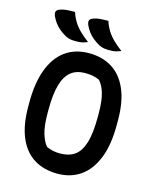

<svg xmlns="http://www.w3.org/2000/svg" viewBox="-137 -1027 924 1140"><g transform="rotate(15 325.0 -457.5)"><path d="M325 -720Q408 -720 468 -682Q528 -644 560.5 -568Q593 -492 593 -378V-350Q593 -227 560 -145Q527 -63 467.5 -21.5Q408 20 328 20Q242 20 181.5 -18Q121 -56 89 -132Q57 -208 57 -320V-348Q57 -465 88 -548.5Q119 -632 179 -676Q239 -720 325 -720ZM178 -313Q178 -235 192 -188Q206 -141 228 -117Q248 -109 267 -104.5Q286 -100 311 -100Q364 -100 399.5 -124Q435 -148 453.5 -207Q472 -266 472 -370V-385Q472 -433 467 -469Q462 -505 451 -533Q440 -561 421 -583Q398 -593 377.5 -596.5Q357 -600 332 -600Q280 -600 246 -573Q212 -546 195 -487.5Q178 -429 178 -334ZM180 -935Q190 -904 206 -878Q222 -852 246 -828.5Q270 -805 301 -782Q288 -777 276.5 -773.5Q265 -770 253.5 -769Q242 -768 229 -768Q209 -768 195 -770.5Q181 -773 165 -781Q144 -793 125.5 -808Q107 -823 93.5 -841.5Q80 -860 71 -880Q65 -895 67 -905Q69 -915 81 -921Q93 -927 108 -930Q123 -933 141 -934Q159 -935 180 -935ZM385 -935Q395 -904 411 -878Q427 -852 451 -828.5Q475 -805 506 -782Q493 -777 481.5 -773.5Q470 -770 458.5 -769Q447 -768 434 -768Q414 -768 400 -770.5Q386 -773 370 -781Q349 -793 330.5 -808Q312 -823 298.5 -841.5Q285 -860 276 -880Q270 -895 272 -905Q274 -915 286 -921Q298 -927 313 -930Q328 -933 346 -934Q364 -935 385 -935Z"/></g></svg>

Font: Recursive Casual SemiBold
Style: Regular
Weight: 600
Version: Version 1.047